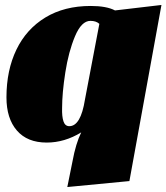

<svg xmlns="http://www.w3.org/2000/svg" viewBox="-20 -554 670 773"><path d="M272 95Q285 24 307 -21Q240 20 168 20Q90 20 48 -28.5Q6 -77 6 -162Q6 -271 46 -354Q86 -437 162.5 -483.5Q239 -530 345 -530Q409 -530 443 -512L630 -534L501 175L251 199ZM344 -470Q308 -470 282 -408Q256 -346 243 -262.5Q230 -179 230 -119Q229 -85 235.5 -65.5Q242 -46 259 -46Q305 -46 322 -153L380 -458Q367 -470 344 -470Z"/></svg>

Font: Sansita Black Italic
Style: Regular
Weight: 900
Italic angle: -11°
Designer: Pablo Cosgaya
Foundry: Omnibus-Type
Version: Version 1.006